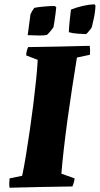

<svg xmlns="http://www.w3.org/2000/svg" viewBox="-20 -875 468 901"><path d="M25 6Q23 -5 23.5 -16Q24 -27 25 -38L84 -50Q93 -92 102 -147.5Q111 -203 120 -264.5Q129 -326 136.5 -386.5Q144 -447 149.5 -501Q155 -555 157 -594L103 -615Q103 -625 105.5 -635Q108 -645 112 -654Q184 -655 256.5 -656.5Q329 -658 401 -660Q404 -640 402 -618L341 -605Q330 -537 318.5 -462.5Q307 -388 297 -315Q287 -242 279.5 -176Q272 -110 268 -60L330 -38Q329 -28 326.5 -19Q324 -10 320 0Q244 1 170.5 2.5Q97 4 25 6ZM303 -724Q304 -750 307 -778Q310 -806 313 -830Q369 -852 423 -855L428 -849Q427 -819 420 -787.5Q413 -756 411 -748Q410 -745 404 -737Q398 -729 391.5 -722Q385 -715 383 -715Q371 -715 344.5 -717Q318 -719 303 -724ZM110 -710 123 -808Q130 -824 141 -838Q152 -841 183 -844Q214 -847 237 -847L244 -841Q243 -830 240.5 -810Q238 -790 235 -771.5Q232 -753 231 -748Q227 -741 217 -729Q207 -717 200 -711Q185 -708 161 -708.5Q137 -709 110 -710Z"/></svg>

Font: Albura ExtraBold
Style: Italic
Weight: 758
Italic angle: -7°
Designer: Mercedes Jáuregui
Foundry: Omnibus-Type Team
Version: Version 1.000; ttfautohint (v1.8.3)